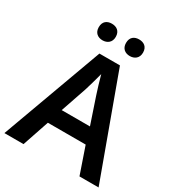

<svg xmlns="http://www.w3.org/2000/svg" viewBox="-211 -1049 1093 1183"><g transform="rotate(30 335.5 -457.5)"><path d="M177 -856C177 -816 204 -797 237 -797C270 -797 298 -816 298 -856C298 -898 270 -915 237 -915C204 -915 177 -898 177 -856ZM371 -856C371 -816 398 -797 431 -797C464 -797 492 -816 492 -856C492 -898 464 -915 431 -915C398 -915 371 -898 371 -856ZM534 0H670L408 -717H262L0 0H136L200 -189H469ZM374 -483 436 -299H235L298 -483C305 -506 325 -572 335 -613C344 -578 365 -510 374 -483Z"/></g></svg>

Font: Noto Sans Gunjala Gondi Semibold
Style: Regular
Weight: 400
Designer: Ek Type
Foundry: Ek Type
Version: Version 1.004